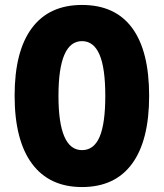

<svg xmlns="http://www.w3.org/2000/svg" viewBox="-20 -745 661 775"><path d="M582 -358Q582 -178 513 -84Q444 10 311 10Q179 10 109 -84.5Q39 -179 39 -359Q39 -538 108.5 -631.5Q178 -725 311 -725Q445 -725 513.5 -632Q582 -539 582 -358ZM216 -358Q216 -139 311 -139Q359 -139 382 -192.5Q405 -246 405 -358Q405 -471 381.5 -525Q358 -579 311 -579Q216 -579 216 -358Z"/></svg>

Font: Noto Sans Sinhala UI ExtraCondensed Black
Style: Regular
Weight: 900
Width: 2
Designer: Jelle Bosma - Monotype Design Team
Foundry: Monotype Imaging Inc.
Version: Version 2.006; ttfautohint (v1.8.4.7-5d5b)